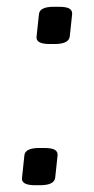

<svg xmlns="http://www.w3.org/2000/svg" viewBox="-20 -545 278 567"><path d="M84 2Q42 2 45 -20L52 -86Q54 -108 96 -108H110Q133 -108 142 -102.5Q151 -97 150 -86L143 -20Q140 2 98 2ZM127 -415Q85 -415 88 -437L95 -503Q97 -525 139 -525H153Q176 -525 185 -519.5Q194 -514 193 -503L186 -437Q183 -415 141 -415Z"/></svg>

Font: Asap Expanded Expanded Regular
Style: Italic
Weight: 400
Width: 7
Italic angle: -6°
Designer: Pablo Cosgaya
Foundry: Omnibus-Type
Version: Version 3.001; ttfautohint (v1.8.4.7-5d5b)